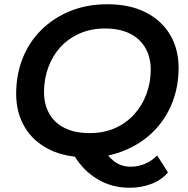

<svg xmlns="http://www.w3.org/2000/svg" viewBox="-20 -730 882 903"><path d="M590 153Q501 153 433 109Q374 73 332 7Q263 -1 210 -28Q135 -66 95.5 -133.5Q56 -201 56 -289Q56 -378 86 -454.5Q116 -531 173 -588Q230 -645 309 -677.5Q388 -710 485 -710Q590 -710 665 -672Q740 -634 780 -566.5Q820 -499 820 -411Q820 -322 789.5 -245.5Q759 -169 702 -112Q645 -55 567 -23Q530 -7 489 1Q503 19 519 30Q551 54 595 54Q629 54 661.5 40.5Q694 27 719 1L770 81Q738 118 690.5 135.5Q643 153 590 153ZM402 -104Q468 -104 521 -127.5Q574 -151 611.5 -192.5Q649 -234 669 -288.5Q689 -343 689 -403Q689 -460 664 -504Q639 -548 591 -572Q543 -596 473 -596Q408 -596 354.5 -572.5Q301 -549 263.5 -507.5Q226 -466 206.5 -411.5Q187 -357 187 -297Q187 -240 211.5 -196Q236 -152 284 -128Q332 -104 402 -104Z"/></svg>

Font: Montserrat Thin SemiBold
Style: Italic
Weight: 600
Italic angle: -11.3°
Version: Version 9.000